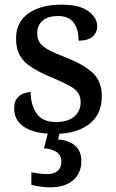

<svg xmlns="http://www.w3.org/2000/svg" viewBox="-20 -566 501 826"><path d="M216 10Q131 10 86 -18.5Q41 -47 41 -99Q41 -128 53 -143Q65 -158 82 -164Q99 -170 112 -170Q112 -115 137.5 -78Q163 -41 220 -41Q273 -41 300 -65Q327 -89 327 -126Q327 -149 316.5 -165.5Q306 -182 279 -197Q252 -212 204 -232Q152 -254 117.5 -275.5Q83 -297 66 -326.5Q49 -356 49 -400Q49 -471 102.5 -508.5Q156 -546 244 -546Q322 -546 360 -518Q398 -490 398 -454Q398 -425 378 -408Q358 -391 318 -391Q318 -441 296.5 -469Q275 -497 231 -497Q185 -497 162.5 -476.5Q140 -456 140 -422Q140 -397 152.5 -380.5Q165 -364 192.5 -349.5Q220 -335 268 -317Q343 -287 380.5 -251Q418 -215 418 -152Q418 -73 363 -31.5Q308 10 216 10ZM195 240Q179 240 156 237Q133 234 115 229V175Q154 183 183 183Q212 183 228 169Q244 155 244 130Q244 101 222.5 87.5Q201 74 169 72L190 -9H240L230 34Q279 38 304.5 62Q330 86 330 126Q330 179 294.5 209.5Q259 240 195 240Z"/></svg>

Font: Noto Serif Hentaigana Medium
Style: Regular
Weight: 500
Designer: Kazuhiro Yamada
Foundry: nipponia
Version: Version 1.000; ttfautohint (v1.8.4.7-5d5b)